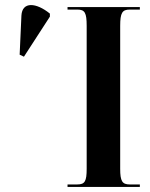

<svg xmlns="http://www.w3.org/2000/svg" viewBox="-20 -742 596 762"><path d="M75 -517 178 -676V-688C124 -732 68 -737 65 -680L58 -525ZM248 0H535V-10H495C465 -10 457 -23 457 -72V-639C457 -691 465 -704 495 -704H535V-714H248V-704H287C317 -704 324 -691 324 -639V-72C324 -23 317 -10 287 -10H248Z"/></svg>

Font: Noto Serif Display ExtraCondensed
Style: Bold
Weight: 700
Width: 2
Designer: Monotype Design Team
Foundry: Monotype Imaging Inc.
Version: Version 2.009